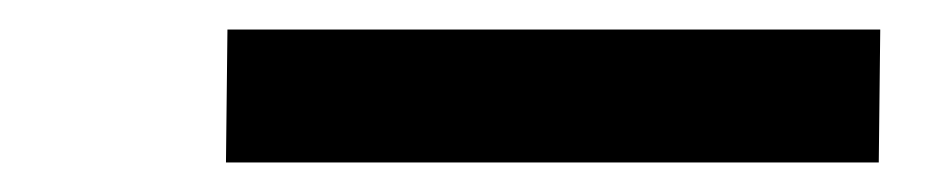

<svg xmlns="http://www.w3.org/2000/svg" viewBox="-20 -735 640 130"><path d="M575 -625H133L134 -715H576Z"/></svg>

Font: Iosevka Extrabold Extended
Style: Italic
Weight: 800
Width: 7
Italic angle: -9°
Monospace: yes
Designer: Belleve Invis
Foundry: Belleve Invis
Version: Version 32.5.0; ttfautohint (v1.8.4)